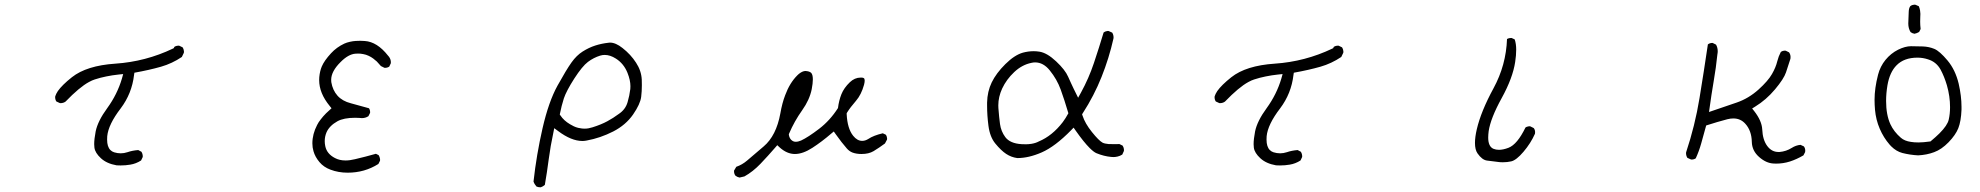

<svg xmlns="http://www.w3.org/2000/svg" viewBox="-20 -691 8540 828"><path d="M386.2 -69.3Q386.2 -61 387.2 -54.2Q390.1 -31.7 415.3 -8.5Q440.4 14.6 482.9 22Q491.7 22.5 500 22.5Q522 22.5 542 19Q566.4 15.1 588.4 1L595.2 -13.2Q595.7 -14.6 595.7 -15.6Q595.7 -27.8 589.8 -36.6L576.2 -43.9Q550.8 -42 529.8 -34.7Q515.1 -29.8 500.7 -29.8Q486.3 -29.8 472.2 -34.2Q462.9 -37.1 456.1 -43.9Q441.9 -58.1 441.9 -88.9Q441.9 -95.7 442.4 -103.5Q447.3 -154.3 500.5 -223.6Q548.8 -287.6 558.1 -367.7L559.6 -377.4Q623 -388.7 674.3 -403.3Q722.2 -417 764.2 -445.3L772.9 -463.4Q773.4 -464.8 773.4 -468.3Q773.4 -471.7 772 -476.8Q770.5 -481.9 767.6 -486.8L753.4 -493.7Q752 -494.1 751 -494.1Q739.7 -494.1 731.9 -488.8L729.5 -483.4L725.6 -481.4Q607.9 -425.3 477.5 -416.5Q353.5 -408.2 290 -357.9Q247.6 -324.2 229.5 -298.3Q221.2 -285.6 218.3 -275.9Q217.8 -273.9 217.8 -272.5Q217.8 -261.2 223.1 -253.4L237.8 -246.6Q239.3 -246.1 240.2 -246.1Q253.4 -246.1 262.7 -252.9Q322.3 -314.9 363.8 -337.4Q377 -344.7 388.7 -348.4Q400.4 -352.1 412.8 -355.5Q425.3 -358.9 438 -361.3Q463.9 -366.7 491.7 -369.6L511.2 -371.6L505.9 -352.5Q485.8 -284.2 442.4 -224.6Q401.9 -169.4 392.6 -124.5Q386.2 -91.3 386.2 -69.3Z M1665.5 -418.5Q1665.5 -419.4 1665.5 -421.6Q1665.5 -423.8 1665.3 -427Q1665 -430.2 1664.1 -433.3Q1663.1 -436.5 1661.6 -439.5Q1658.7 -445.8 1653.3 -451.2Q1606.4 -510.7 1553.2 -514.2Q1542.5 -515.1 1533.9 -515.1Q1525.4 -515.1 1513.7 -514.4Q1502 -513.7 1488.8 -510.7Q1475.6 -507.8 1464.8 -502.9Q1431.6 -487.3 1407.7 -461.4Q1378.4 -429.7 1367.7 -404.3Q1359.4 -384.8 1356.9 -358.4Q1356.4 -352.1 1356.4 -345.7Q1356.4 -289.1 1401.9 -233.9L1409.7 -224.1Q1393.1 -209 1386.2 -202.4Q1379.4 -195.8 1373.8 -189.2Q1368.2 -182.6 1363.3 -176.3Q1353.5 -164.1 1347.7 -152.3Q1327.1 -112.8 1327.1 -72.8Q1327.1 -54.7 1332 -38.6Q1338.9 -14.2 1357.9 8.3Q1376 29.8 1404.8 40.5Q1439 53.7 1479.5 53.7Q1552.2 53.7 1611.8 16.1L1618.7 2.4Q1619.1 1 1619.1 -0.7Q1619.1 -2.4 1618.9 -5.1Q1618.7 -7.8 1617.7 -10.7Q1616.2 -16.6 1612.8 -22L1601.1 -27.8Q1556.6 -15.1 1510.7 -4.4Q1488.8 1 1470.2 1Q1444.3 1 1424.8 -9.3Q1389.6 -27.3 1382.8 -60.5Q1380.4 -71.8 1380.4 -82.5Q1380.4 -102.1 1388.2 -120.6Q1400.9 -148.9 1435.1 -168Q1462.4 -183.1 1511.7 -183.1Q1523.9 -183.1 1531 -182.4Q1538.1 -181.6 1540.5 -181.6Q1556.2 -181.6 1568.8 -189.9L1575.7 -203.6Q1576.2 -205.1 1576.2 -206.1Q1576.2 -216.8 1571.3 -224.1Q1527.3 -236.8 1493.2 -245.6Q1456.5 -254.9 1435.5 -278.3Q1414.6 -301.8 1408.7 -336.9Q1408.2 -341.8 1408.2 -346.7Q1408.2 -383.3 1448.7 -423.3Q1482.4 -457.5 1513.2 -459.5Q1518.1 -460 1525.9 -460Q1533.7 -460 1546.1 -457.8Q1558.6 -455.6 1569.6 -450.4Q1580.6 -445.3 1589.4 -438.7Q1598.1 -432.1 1605 -425.8Q1614.7 -415.5 1622.6 -406.2L1637.2 -398.9Q1638.7 -398.4 1639.6 -398.4Q1650.9 -398.4 1658.7 -403.8Z M2310.5 116.7Q2311 116.7 2312 116.7Q2321.8 113.3 2329.6 106.4Q2338.9 53.2 2346.4 -4.4Q2354 -62 2366.2 -118.2L2370.1 -138.2L2386.7 -126Q2443.8 -83 2491.7 -83Q2501 -83 2510.3 -85Q2568.8 -95.7 2624.5 -124Q2678.7 -151.9 2710 -197Q2741.2 -242.2 2745.1 -273.4Q2748 -296.9 2748 -323.2Q2748 -335.4 2747.6 -348.1Q2745.6 -386.2 2723.1 -420.4Q2700.2 -456.1 2664.6 -483.9Q2635.3 -507.3 2610.4 -507.3Q2607.4 -507.3 2605 -506.8Q2574.2 -503.4 2546.9 -494.6Q2519.5 -485.8 2492.7 -468.8Q2466.3 -452.1 2444.8 -421.9Q2422.4 -390.6 2384.3 -321.8Q2346.2 -252.9 2319.8 -138.2Q2293.5 -23.4 2280.8 91.8Q2284.7 103.5 2293.5 113.3Q2300.8 116.7 2310.5 116.7ZM2647.9 -199.2H2648.4Q2648.4 -199.2 2647.9 -199.2ZM2647.9 -199.2Q2625 -182.1 2598.9 -168Q2572.8 -153.8 2535.6 -142.1Q2517.6 -136.2 2502 -136.2Q2497.1 -136.2 2490.5 -136.7Q2483.9 -137.2 2473.6 -139.6Q2463.4 -142.1 2454.3 -146.5Q2445.3 -150.9 2438 -155.3Q2411.6 -170.9 2397 -192.9L2394 -197.3Q2401.4 -234.9 2411.6 -266.6Q2422.4 -298.8 2456.5 -352.1Q2491.2 -405.8 2515.6 -424.1Q2540 -442.4 2568.4 -451.2Q2578.1 -454.1 2587.9 -454.1Q2611.3 -454.1 2635.7 -438.5Q2669.9 -417 2686 -377Q2698.7 -345.2 2698.7 -319.3Q2698.7 -313 2698.2 -307.1Q2694.8 -278.8 2686.5 -250.5Q2677.2 -218.3 2647.9 -199.2Z M3564.5 -114.7 3575.7 -124 3584 -112.3Q3609.9 -75.7 3632.3 -50.3Q3642.6 -38.6 3656.2 -33.2Q3672.9 -26.9 3695.3 -26.9Q3726.6 -26.9 3747.1 -39.1Q3772 -54.2 3796.4 -72.3L3805.2 -88.9Q3805.7 -89.8 3805.7 -93Q3805.7 -96.2 3804.4 -100.8Q3803.2 -105.5 3800.3 -109.9L3787.1 -116.2Q3747.1 -106.9 3724.6 -91.8Q3711.4 -83.5 3698.2 -83.5Q3676.8 -83.5 3659.2 -105.5Q3634.3 -136.7 3631.3 -198.7V-202.6L3633.3 -206.1Q3646.5 -227.5 3671.9 -256.8Q3694.3 -282.7 3706.1 -325.2Q3709 -336.4 3709 -343.3Q3709 -351.6 3705.1 -354Q3702.1 -356 3698 -356.2Q3693.8 -356.4 3691.4 -356.4Q3666 -356.4 3645 -336.4Q3619.6 -312 3608.6 -284.7Q3597.7 -257.3 3593.8 -225.1Q3559.6 -171.4 3512.2 -135.3Q3464.8 -99.1 3434.6 -85Q3422.4 -79.6 3411.4 -79.6Q3400.4 -79.6 3392.1 -87.9Q3384.8 -95.2 3382.3 -107.9L3381.8 -111.8L3383.3 -115.7Q3405.3 -167.5 3439.5 -215.8Q3471.2 -260.3 3480.5 -306.2Q3485.4 -331.5 3485.4 -348.6Q3485.4 -369.6 3478 -377Q3470.7 -383.8 3454.1 -384.8Q3453.6 -384.8 3451.2 -384.8Q3448.7 -384.8 3443.6 -383.1Q3438.5 -381.3 3431.6 -377Q3424.8 -372.6 3418.5 -366.2Q3385.7 -333.5 3366.2 -280.8Q3353 -246.6 3345.2 -201.7Q3327.6 -105.5 3273.4 -59.6Q3223.6 -17.1 3202.1 1.2Q3180.7 19.5 3155.3 28.3L3145.5 44.9Q3145.5 45.9 3145.5 46.9Q3145.5 59.1 3151.9 66.9Q3159.7 72.8 3169.4 74.7L3190.4 69.8Q3227.1 49.3 3259.5 15.4Q3292 -18.6 3323.2 -54.7L3332 -64.9L3341.8 -55.7Q3373.5 -26.9 3408 -26.9Q3442.4 -26.9 3483.4 -53.5Q3524.4 -80.1 3564.5 -114.7Z M4790.5 -69.3 4760.7 -69.8Q4743.7 -71.3 4734.9 -75.7Q4718.8 -84.5 4689 -121.6Q4659.2 -158.7 4648.4 -192.4L4646.5 -198.2L4649.9 -203.6Q4698.2 -278.3 4730.5 -359.4Q4762.7 -439.9 4781.7 -524.4Q4782.2 -526.9 4782.2 -528.8Q4782.2 -530.8 4782 -533.2Q4781.7 -535.6 4781.2 -538.6Q4779.8 -544.9 4776.4 -550.3L4761.2 -557.1Q4760.3 -557.6 4758.1 -557.6Q4755.9 -557.6 4752.4 -556.6Q4745.6 -555.7 4739.3 -550.8Q4719.7 -485.4 4697.5 -419.2Q4675.3 -353 4641.6 -291.5L4629.4 -269.5Q4606.4 -315.4 4598.9 -332.3Q4591.3 -349.1 4586.4 -359.9Q4573.7 -389.6 4534.4 -426.5Q4495.1 -463.4 4461.9 -468.3Q4449.7 -470.2 4437.5 -470.2Q4414.6 -470.2 4391.1 -463.9Q4355 -453.6 4315.4 -414.3Q4275.9 -375 4256.8 -335.7Q4237.8 -296.4 4236.8 -248.5Q4236.8 -242.7 4236.8 -236.3Q4236.8 -192.9 4242.7 -148.4Q4249 -100.1 4272.5 -71.8Q4296.9 -42 4319.1 -27.3Q4341.3 -12.7 4367.2 -9.3Q4416.5 -9.3 4472.2 -33.7Q4530.3 -59.1 4599.1 -129.4L4609.9 -140.6L4619.1 -127.4Q4653.8 -78.1 4679.2 -52.7Q4696.8 -35.2 4708.5 -30.3Q4740.7 -17.1 4772 -14.2Q4776.4 -13.7 4783 -13.7Q4789.6 -13.7 4799.6 -15.9Q4809.6 -18.1 4819.8 -24.4L4826.7 -39.6Q4827.1 -41 4827.1 -43.2Q4827.1 -45.4 4826.7 -48.8Q4825.7 -56.2 4821.3 -63L4807.6 -69.8Q4796.4 -69.3 4790.5 -69.3ZM4460 -81.1H4460.4Q4460 -81.1 4460 -81.1ZM4428.2 -70.8Q4415.5 -68.8 4404.5 -68.8Q4393.6 -68.8 4385.7 -69.3Q4335.9 -72.3 4315.4 -99.6Q4296.9 -124.5 4292.5 -156.2Q4288.6 -185.1 4285.6 -224.6Q4285.2 -230.5 4285.2 -236.8Q4285.2 -272.9 4301.8 -309.1Q4320.3 -348.6 4353.8 -380.1Q4387.2 -411.6 4427.7 -419.9Q4436 -421.9 4443.8 -421.9Q4479.5 -421.9 4507.3 -387.2Q4538.1 -349.1 4554.2 -304.9Q4570.3 -260.7 4587.4 -202.6Q4575.2 -180.2 4563 -164.1Q4518.1 -105.5 4460 -81.1Q4446.3 -73.7 4428.2 -70.8Z M5386.2 -69.3Q5386.2 -61 5387.2 -54.2Q5390.1 -31.7 5415.3 -8.5Q5440.4 14.6 5482.9 22Q5491.7 22.5 5500 22.5Q5522 22.5 5542 19Q5566.4 15.1 5588.4 1L5595.2 -13.2Q5595.7 -14.6 5595.7 -15.6Q5595.7 -27.8 5589.8 -36.6L5576.2 -43.9Q5550.8 -42 5529.8 -34.7Q5515.1 -29.8 5500.7 -29.8Q5486.3 -29.8 5472.2 -34.2Q5462.9 -37.1 5456.1 -43.9Q5441.9 -58.1 5441.9 -88.9Q5441.9 -95.7 5442.4 -103.5Q5447.3 -154.3 5500.5 -223.6Q5548.8 -287.6 5558.1 -367.7L5559.6 -377.4Q5623 -388.7 5674.3 -403.3Q5722.2 -417 5764.2 -445.3L5772.9 -463.4Q5773.4 -464.8 5773.4 -468.3Q5773.4 -471.7 5772 -476.8Q5770.5 -481.9 5767.6 -486.8L5753.4 -493.7Q5752 -494.1 5751 -494.1Q5739.7 -494.1 5731.9 -488.8L5729.5 -483.4L5725.6 -481.4Q5607.9 -425.3 5477.5 -416.5Q5353.5 -408.2 5290 -357.9Q5247.6 -324.2 5229.5 -298.3Q5221.2 -285.6 5218.3 -275.9Q5217.8 -273.9 5217.8 -272.5Q5217.8 -261.2 5223.1 -253.4L5237.8 -246.6Q5239.3 -246.1 5240.2 -246.1Q5253.4 -246.1 5262.7 -252.9Q5322.3 -314.9 5363.8 -337.4Q5377 -344.7 5388.7 -348.4Q5400.4 -352.1 5412.8 -355.5Q5425.3 -358.9 5438 -361.3Q5463.9 -366.7 5491.7 -369.6L5511.2 -371.6L5505.9 -352.5Q5485.8 -284.2 5442.4 -224.6Q5401.9 -169.4 5392.6 -124.5Q5386.2 -91.3 5386.2 -69.3Z M6340.8 -74.7Q6340.8 -45.4 6351.6 -29.8Q6371.6 -1 6393.1 1.5Q6420.4 4.4 6447.8 8.3Q6454.1 8.8 6460.4 8.8Q6480.5 8.8 6497.1 4.9Q6519 0 6550 -36.4Q6581.1 -72.8 6599.6 -114.3Q6600.1 -117.7 6600.1 -121.1Q6600.1 -131.3 6594.2 -138.7L6579.6 -146Q6578.1 -146.5 6576.4 -146.5Q6574.7 -146.5 6572.3 -146.2Q6569.8 -146 6567.4 -145Q6562.5 -144 6558.6 -141.1Q6523.4 -68.4 6485.4 -53.7Q6462.4 -44.9 6444.3 -44.9Q6431.2 -44.9 6420.4 -49.3Q6397.9 -59.1 6397.9 -97.7Q6397.9 -109.9 6399.9 -125.5Q6408.2 -181.2 6456.1 -268.1Q6503.9 -355 6514.2 -423.8Q6518.6 -452.1 6518.6 -477.1Q6518.6 -502 6512.2 -521L6499.5 -526.9Q6498 -527.3 6496.6 -527.3Q6486.8 -527.3 6479 -522.9Q6475.1 -410.2 6420.9 -310.5Q6366.7 -210.9 6348.6 -133.3Q6340.8 -99.6 6340.8 -74.7Z M7639.6 14.6Q7670.4 14.6 7699.2 5.4Q7728 -3.9 7757.3 -21L7764.6 -35.2Q7765.1 -38.6 7765.1 -41.5Q7765.1 -51.8 7759.3 -59.6L7744.6 -66.4Q7724.6 -64.5 7707 -53.2Q7683.1 -38.1 7654.3 -35.6Q7651.9 -35.6 7649.4 -35.6Q7620.1 -35.6 7600.8 -62Q7581.5 -88.4 7579.6 -133.3Q7577.6 -169.9 7545.4 -211.4L7536.1 -223.1L7548.8 -231Q7596.7 -260.3 7634.8 -305.7Q7672.9 -351.1 7682.1 -378.9Q7691.4 -406.7 7701.2 -437.5Q7701.7 -441.4 7701.7 -445.3Q7701.7 -456.1 7695.3 -465.3L7681.2 -472.2Q7679.7 -472.7 7676.5 -472.7Q7673.3 -472.7 7668.7 -471.4Q7664.1 -470.2 7659.7 -466.8Q7649.9 -448.2 7644.5 -426.8Q7638.2 -400.4 7621.6 -371.6Q7605 -342.3 7563.5 -304.7Q7521 -266.6 7470.2 -249L7350.1 -208Q7360.8 -286.1 7370.6 -342.8Q7380.4 -399.4 7386.2 -456.1Q7387.7 -463.9 7387.7 -469.7Q7387.7 -485.8 7380.4 -498.5L7366.7 -505.4Q7365.7 -505.9 7364.7 -505.9Q7353.5 -505.9 7345.2 -499.5Q7328.1 -383.3 7309.1 -267.6Q7289.6 -148.9 7251.5 -34.7Q7251 -32.7 7251 -31.2Q7251 -19.5 7256.8 -10.3L7272 -3.4Q7273.4 -2.9 7274.4 -2.9Q7285.6 -2.9 7293 -8.3Q7307.1 -39.1 7316.4 -72.3L7337.9 -149.9Q7387.7 -166 7429.2 -176.8Q7442.9 -180.2 7455.1 -180.2Q7486.3 -180.2 7506.8 -157.2Q7533.7 -127.4 7534.7 -79.1Q7535.6 -41 7565.9 -14.2Q7596.2 12.7 7628.4 14.2Q7634.3 14.6 7639.6 14.6Z M8262.7 -565.9Q8260.7 -583 8260.7 -597.2Q8260.7 -611.3 8261.2 -618.4Q8261.7 -625.5 8261.7 -631.1Q8261.7 -636.7 8260.3 -645.8Q8258.8 -654.8 8254.9 -664.1L8240.7 -670.4Q8239.3 -670.9 8235.8 -670.9Q8232.4 -670.9 8227.5 -669.4Q8222.7 -668 8218.3 -664.6Q8211.9 -656.2 8211.4 -640.6Q8209.5 -597.7 8209.5 -589.4Q8209.5 -568.8 8219.2 -552.7Q8226.6 -546.9 8236.3 -545.4Q8246.6 -547.4 8256.3 -553.2ZM8305.2 -81.1Q8273.4 -76.7 8253.9 -76.7Q8234.4 -76.7 8220.7 -79.1Q8193.4 -83 8177.7 -96.7Q8147.5 -122.6 8132.3 -155.3Q8113.8 -195.8 8113.8 -255.9Q8113.8 -288.1 8119.6 -323.2Q8129.4 -379.9 8159.2 -409.7Q8191.4 -442.4 8249 -442.4Q8272.5 -442.4 8294.4 -435.1Q8330.1 -424.3 8348.6 -391.1Q8364.7 -361.3 8376 -323.2Q8389.6 -275.9 8389.6 -229Q8389.6 -199.7 8383.8 -174.8Q8378.4 -150.4 8343.8 -115.7Q8329.1 -101.1 8305.2 -81.1ZM8439 -230.5Q8439 -276.4 8426.8 -330.1Q8412.6 -389.6 8378.7 -430.2Q8344.7 -470.7 8321.8 -480.2Q8298.8 -489.7 8272.5 -490.7Q8246.1 -491.7 8221.2 -491.7Q8196.3 -491.7 8165.5 -476.6Q8134.3 -460.9 8111.3 -432.9Q8088.4 -404.8 8079.1 -368.7Q8064 -310.5 8064 -260.3Q8064 -240.2 8065.9 -217.8Q8069.8 -174.3 8086.4 -135.7Q8103 -97.2 8128.9 -67.4L8135.7 -60.1Q8157.7 -38.1 8184.1 -31.2Q8216.8 -22.9 8252 -21Q8289.6 -22.9 8320.8 -34.7Q8353 -46.4 8383.3 -77.6Q8413.6 -108.9 8425.3 -138.4Q8437 -168 8439 -218.3Q8439 -224.1 8439 -230.5Z"/></svg>

Font: NaikaiFont
Style: ExtraLight
Weight: 200
Version: Version 1.89